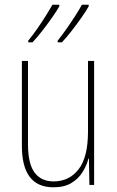

<svg xmlns="http://www.w3.org/2000/svg" viewBox="-20 -879 498 816"><path d="M380 -620V-93H360L358 -205H356Q348 -175 330.5 -147Q313 -119 283 -101Q253 -83 207 -83Q73 -83 73 -259V-620H99V-266Q99 -183 127 -145.5Q155 -108 208 -108Q274 -108 314 -159.5Q354 -211 354 -320V-620ZM357 -852Q347 -834 327.5 -806Q308 -778 285 -748.5Q262 -719 243 -699H225V-706Q242 -727 262 -755.5Q282 -784 300 -812Q318 -840 328 -859H357ZM232 -852Q222 -834 202.5 -806Q183 -778 160 -748.5Q137 -719 118 -699H100V-706Q118 -728 138 -756.5Q158 -785 175 -812.5Q192 -840 203 -859H232Z"/></svg>

Font: Noto Sans Telugu UI Condensed Thin
Style: Regular
Weight: 100
Width: 3
Designer: Jelle Bosma - Monotype Design Team
Foundry: Monotype Imaging Inc.
Version: Version 2.005; ttfautohint (v1.8.4.7-5d5b)